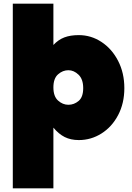

<svg xmlns="http://www.w3.org/2000/svg" viewBox="-20 -760 720 1050"><path d="M272 -514Q299 -543 332 -555.5Q365 -568 411 -568Q478 -568 535 -530.5Q592 -493 626 -427Q660 -361 660 -278Q660 -195 626 -130.5Q592 -66 535 -30Q478 6 411 6Q367 6 334 -10.5Q301 -27 272 -62V270H50V-740H272ZM435 -278Q435 -327 409.5 -351.5Q384 -376 354 -376Q323 -376 297.5 -353.5Q272 -331 272 -282Q272 -233 297.5 -210Q323 -187 354 -187Q385 -187 410 -208Q435 -229 435 -278Z"/></svg>

Font: Fz Poppins Black
Style: Regular
Weight: 900
Designer: Ninad Kale (Devanagari), Jonny Pinhorn (Latin)
Foundry: Indian Type Foundry
Version: Vit hóa bi Vntype.Com & FontZin.Com